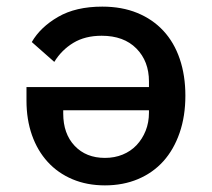

<svg xmlns="http://www.w3.org/2000/svg" viewBox="-20 -548 640 580"><path d="M430 -285V-302Q430 -363 392 -401.5Q354 -440 287 -440Q237 -440 201.5 -418.5Q166 -397 144 -361L76 -421Q102 -466 155.5 -497Q209 -528 289 -528Q348 -528 394.5 -509Q441 -490 473.5 -455Q506 -420 523 -370Q540 -320 540 -259Q540 -197 522.5 -146.5Q505 -96 473.5 -61Q442 -26 397 -7Q352 12 297 12Q243 12 199 -6.5Q155 -25 124 -59Q93 -93 76.5 -140Q60 -187 60 -244V-285ZM171 -205Q171 -144 205.5 -107.5Q240 -71 297 -71Q326 -71 350.5 -81Q375 -91 392.5 -109.5Q410 -128 420 -153Q430 -178 430 -208V-215H171Z"/></svg>

Font: IBM Plaex Mono Medium
Style: Regular
Weight: 500
Designer: Mike Abbink, Paul van der Laan, Pieter van Rosmalen
Foundry: Bold Monday
Version: Version 2.003